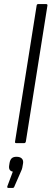

<svg xmlns="http://www.w3.org/2000/svg" viewBox="-20 -703 258 943"><path d="M60 0Q52 0 54 -8L160 -676Q161 -683 168 -683H206Q214 -683 213 -676L107 -8Q106 -4 104 -2Q102 0 98 0ZM21 220Q14 220 16 212L43 140Q32 138 27.5 130.5Q23 123 25 110L27 97Q30 81 38 74Q46 67 61 67Q79 67 87.5 76Q96 85 93 101L91 112Q90 121 87 129.5Q84 138 79 148L51 212Q49 220 42 220Z"/></svg>

Font: Sofia Sans Light
Style: Italic
Weight: 300
Italic angle: -9°
Version: Version 4.100-B